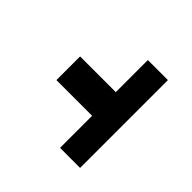

<svg xmlns="http://www.w3.org/2000/svg" viewBox="-39 -768 677 677"><g transform="rotate(-45 300.0 -429.0)"><path d="M519 -290H81V-390H241V-568H359V-390H519Z"/></g></svg>

Font: R Plex Mono
Style: Bold
Weight: 700
Monospace: yes
Designer: Belleve Invis
Foundry: Belleve Invis
Version: Version 31.8.0